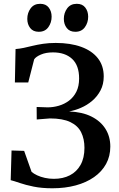

<svg xmlns="http://www.w3.org/2000/svg" viewBox="-20 -976 622 1006"><path d="M254.5 10.5Q199 10.5 156.2 1.8Q113.5 -7 83.8 -17.2Q54 -27.5 36 -32L40.5 -187.5L106.5 -185.5L145.5 -75.5Q156.5 -66 174.5 -57.5Q192.5 -49 215.2 -44Q238 -39 262 -39Q310 -39 346 -57.5Q382 -76 402.2 -112.2Q422.5 -148.5 422.5 -201.5Q422.5 -248 405.2 -282.8Q388 -317.5 348.2 -336.5Q308.5 -355.5 241.5 -355.5L172.5 -350L172 -415.5L229.5 -413.5Q259 -413.5 288.2 -422Q317.5 -430.5 341.5 -448.5Q365.5 -466.5 380 -495.2Q394.5 -524 394.5 -565Q394.5 -633.5 357.8 -667.5Q321 -701.5 257.5 -701.5Q220.5 -701.5 194 -690Q167.5 -678.5 159 -665L128 -544H58L61.5 -719Q82.5 -720.5 104.5 -725.2Q126.5 -730 151.2 -736Q176 -742 205.8 -746.5Q235.5 -751 272 -751Q349 -751 405.5 -730.5Q462 -710 492.8 -670.8Q523.5 -631.5 523.5 -575.5Q523.5 -534 506.5 -502Q489.5 -470 462.5 -447.2Q435.5 -424.5 403.8 -411Q372 -397.5 342 -392Q410.5 -389.5 458.8 -365.5Q507 -341.5 532.5 -301Q558 -260.5 558 -208Q558 -157.5 535.8 -117Q513.5 -76.5 472.8 -48Q432 -19.5 376.5 -4.5Q321 10.5 254.5 10.5ZM182.5 -809.5Q153.5 -809.5 138.2 -829.2Q123 -849 123 -877Q123 -908.5 140.5 -932.2Q158 -956 190 -956H191Q220.5 -956 235.5 -936.2Q250.5 -916.5 250.5 -888.5Q250.5 -857.5 233.2 -833.5Q216 -809.5 183.5 -809.5ZM374 -809.5Q345 -809.5 329.8 -829.2Q314.5 -849 314.5 -877Q314.5 -908.5 332 -932.2Q349.5 -956 382 -956H383Q412 -956 427 -936.2Q442 -916.5 442 -888.5Q442 -857.5 424.8 -833.5Q407.5 -809.5 375 -809.5Z"/></svg>

Font: Merriweather 48pt SemiBold
Style: Regular
Weight: 600
Version: Version 2.100